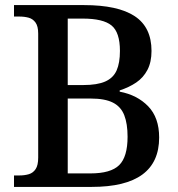

<svg xmlns="http://www.w3.org/2000/svg" viewBox="-20 -734 699 754"><path d="M35 0V-45H56Q77 -45 93.5 -50Q110 -55 120 -70Q130 -85 130 -115V-602Q130 -631 119.5 -645.5Q109 -660 92.5 -664.5Q76 -669 56 -669H35V-714H310Q443 -714 509 -670.5Q575 -627 575 -534Q575 -490 559 -459.5Q543 -429 515 -410Q487 -391 450 -379V-374Q519 -361 562 -316.5Q605 -272 605 -194Q605 -97 539 -48.5Q473 0 340 0ZM335 -53Q415 -53 448 -85.5Q481 -118 481 -197Q481 -248 468 -281.5Q455 -315 423.5 -331Q392 -347 337 -347H246V-53ZM307 -400Q362 -400 393.5 -414Q425 -428 438 -457.5Q451 -487 451 -534Q451 -607 418 -634Q385 -661 305 -661H246V-400Z"/></svg>

Font: Noto Serif Gujarati Medium
Style: Regular
Weight: 500
Version: Version 2.102